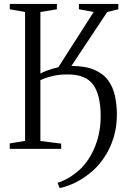

<svg xmlns="http://www.w3.org/2000/svg" viewBox="-20 -763 638 984"><path d="M286 201 274.5 173.5Q294 169 320 155.2Q346 141.5 373 119.8Q400 98 421 70.5Q443 41.5 460 4.5Q477 -32.5 486.5 -76Q496 -119.5 496 -167Q496 -275 458 -328.2Q420 -381.5 328 -381.5Q282 -381.5 248.2 -373.2Q214.5 -365 187 -352.5V-40.5L293.5 -27V0H30V-28L108.5 -41V-701.5L30 -715.5V-743H271.5V-715.5L187 -701.5V-386Q199.5 -393 216.2 -399.5Q233 -406 250 -411Q267 -416 279 -418.5L460 -701.5L384.5 -715.5V-743H586.5V-715.5L529.5 -701.5L346 -425Q417 -425 462.8 -405.5Q508.5 -386 533.8 -351.8Q559 -317.5 569 -272.2Q579 -227 579 -175Q579 -112 562.5 -58.8Q546 -5.5 519.2 36.2Q492.5 78 460.5 107.5Q430 135 399.5 154Q369 173 340.2 184.2Q311.5 195.5 286 201Z"/></svg>

Font: Merriweather 96pt Light
Style: Regular
Weight: 300
Version: Version 2.100